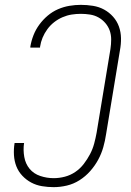

<svg xmlns="http://www.w3.org/2000/svg" viewBox="-20 -763 540 791"><path d="M201 8Q177 8 153 4Q129 0 108.5 -11Q88 -22 72 -39Q56 -56 47.5 -77.5Q39 -99 37.5 -124Q36 -149 40 -173Q40 -173 40 -173.5Q40 -174 40 -174H80Q80 -174 79.5 -173.5Q79 -173 79 -173Q75 -145 80 -116.5Q85 -88 102 -67.5Q119 -47 146 -38Q173 -29 201 -29Q224 -29 247 -35Q270 -41 290 -54.5Q310 -68 325 -87.5Q340 -107 351 -128Q362 -149 368 -171.5Q374 -194 378 -216L435 -561Q438 -581 438 -600.5Q438 -620 432 -637Q426 -654 414 -668Q402 -682 386 -691Q370 -700 351 -703Q332 -706 313 -706Q294 -706 275 -703Q256 -700 237.5 -692Q219 -684 203 -671.5Q187 -659 175 -642.5Q163 -626 155.5 -608Q148 -590 145 -570Q145 -570 145 -569Q145 -568 145 -567H105Q105 -568 105 -569Q105 -570 105 -571Q109 -595 118 -618Q127 -641 142 -661.5Q157 -682 176.5 -698.5Q196 -715 219 -725Q242 -735 266 -739Q290 -743 313 -743Q338 -743 363 -739Q388 -735 409 -723.5Q430 -712 446 -694Q462 -676 470 -653.5Q478 -631 478.5 -606Q479 -581 474 -555L417 -210Q413 -183 405.5 -156.5Q398 -130 384.5 -105Q371 -80 351.5 -58Q332 -36 307.5 -20.5Q283 -5 255.5 1.5Q228 8 201 8Z"/></svg>

Font: Iosevka Curly XLtObl
Style: Regular
Weight: 200
Italic angle: -9°
Monospace: yes
Designer: Belleve Invis
Foundry: Belleve Invis
Version: Version 11.1.0; ttfautohint (v1.8.3)